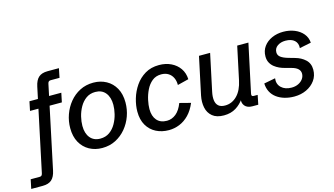

<svg xmlns="http://www.w3.org/2000/svg" viewBox="-198 -1079 2816 1618"><g transform="rotate(-15 1209.5 -270.5)"><path d="M-98.6 190.4 -82 110.4H-3.4Q7.8 110.4 13.4 104.7Q19 99.1 22 85.9L173.8 -629.9Q185.1 -683.6 212.6 -708Q240.2 -732.4 291 -732.4H390.1L374 -652.3H295.9Q285.2 -652.3 279.1 -646.5Q272.9 -640.6 270.5 -627.9L119.1 87.9Q107.9 141.6 80.3 166Q52.7 190.4 1.5 190.4ZM61.5 -447.3 78.1 -527.3H356L339.4 -447.3Z M570.3 12.2Q508.3 12.2 458.5 -15.1Q408.7 -42.5 379.9 -94.2Q351.1 -146 351.1 -218.8Q351.1 -279.3 371.3 -336.4Q391.6 -393.6 429.2 -439.5Q466.8 -485.4 519.5 -512.5Q572.3 -539.6 637.2 -539.6Q699.7 -539.6 749.8 -512.2Q799.8 -484.9 828.6 -433.3Q857.4 -381.8 857.4 -308.6Q857.4 -248 837.2 -190.9Q816.9 -133.8 778.8 -87.9Q740.7 -42 688 -14.9Q635.3 12.2 570.3 12.2ZM574.7 -68.4Q621.6 -68.4 655.5 -92.5Q689.5 -116.7 711.2 -155.3Q732.9 -193.8 743.2 -236.6Q753.4 -279.3 753.4 -315.9Q753.4 -381.8 721.9 -420.7Q690.4 -459.5 633.3 -459.5Q586.4 -459.5 552.7 -435.1Q519 -410.6 497.3 -372.1Q475.6 -333.5 465.3 -290.8Q455.1 -248 455.1 -210.9Q455.1 -145 486.6 -106.7Q518.1 -68.4 574.7 -68.4Z M1151.9 12.2Q1090.3 12.2 1040.8 -12.9Q991.2 -38.1 962.4 -87.2Q933.6 -136.2 933.6 -207Q933.6 -261.2 950.7 -319.3Q967.8 -377.4 1002.2 -427.5Q1036.6 -477.5 1088.4 -508.5Q1140.1 -539.6 1210.4 -539.6Q1269 -539.6 1315.2 -517.3Q1361.3 -495.1 1389.2 -455.1Q1417 -415 1419.4 -360.4L1321.8 -335.9Q1322.3 -370.6 1309.3 -398.4Q1296.4 -426.3 1270.8 -442.6Q1245.1 -459 1208 -459Q1161.1 -459 1128.7 -432.4Q1096.2 -405.8 1076.2 -364.5Q1056.2 -323.2 1046.9 -279.5Q1037.6 -235.8 1037.6 -201.7Q1037.6 -139.2 1068.4 -103.8Q1099.1 -68.4 1156.2 -68.4Q1199.2 -68.4 1235.1 -97.4Q1271 -126.5 1293.9 -186.5L1390.1 -161.6Q1364.7 -101.1 1327.4 -62.7Q1290 -24.4 1244.9 -6.1Q1199.7 12.2 1151.9 12.2Z M1631.8 12.2Q1567.9 12.2 1532 -17.6Q1496.1 -47.4 1486.1 -95.5Q1476.1 -143.6 1487.3 -199.2L1557.1 -527.3H1654.3L1585.9 -205.6Q1577.1 -164.6 1581.1 -133.1Q1585 -101.6 1604.7 -83.7Q1624.5 -65.9 1662.6 -65.9Q1722.7 -65.9 1767.3 -111.1Q1812 -156.2 1829.6 -240.7L1890.6 -527.3H1988.3L1898.9 -108.4Q1895.5 -93.3 1899.7 -87.4Q1903.8 -81.5 1916.5 -81.5H1949.7L1933.1 0H1882.3Q1837.9 0 1816.2 -25.9Q1794.4 -51.8 1803.2 -95.7L1808.1 -119.1L1810.1 -86.9Q1781.7 -43 1737.3 -15.4Q1692.9 12.2 1631.8 12.2Z M2246.1 12.2Q2200.7 12.2 2161.6 0.7Q2122.6 -10.7 2093 -32.5Q2063.5 -54.2 2046.6 -86.4Q2029.8 -118.7 2028.3 -159.7L2127.4 -178.7Q2121.1 -127.9 2153.8 -97.2Q2186.5 -66.4 2243.2 -66.4Q2275.9 -66.4 2301.8 -78.9Q2327.6 -91.3 2342.5 -112.3Q2357.4 -133.3 2357.4 -158.2Q2357.4 -182.6 2339.1 -200Q2320.8 -217.3 2284.7 -226.6L2229 -241.7Q2207 -247.1 2183.8 -257.6Q2160.6 -268.1 2140.9 -283.9Q2121.1 -299.8 2108.9 -322.8Q2096.7 -345.7 2096.7 -376.5Q2096.7 -426.3 2123.3 -462.9Q2149.9 -499.5 2194.6 -519.5Q2239.3 -539.6 2293.9 -539.6Q2348.1 -539.6 2392.8 -521.2Q2437.5 -502.9 2465.3 -469.5Q2493.2 -436 2496.1 -390.6L2395 -370.1Q2398.9 -412.1 2371.8 -437Q2344.7 -461.9 2293 -461.9Q2252 -461.9 2223.1 -441.7Q2194.3 -421.4 2194.3 -386.2Q2194.3 -360.8 2215.3 -344.7Q2236.3 -328.6 2277.8 -316.4L2334.5 -300.3Q2386.7 -286.1 2422.1 -253.2Q2457.5 -220.2 2457.5 -166Q2457.5 -112.8 2428.7 -72.8Q2399.9 -32.7 2352.1 -10.3Q2304.2 12.2 2246.1 12.2Z"/></g></svg>

Font: Schibsted Grotesk Medium
Style: Italic
Weight: 500
Italic angle: -12°
Designer: Bakken & Baeck AS, Henrik Kongsvoll
Foundry: Schibsted ASA
Version: Version 1.100;gftools[0.9.25]